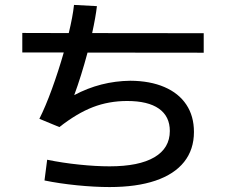

<svg xmlns="http://www.w3.org/2000/svg" viewBox="-20 -757 904 769"><path d="M158.2 -34.2 168.9 -117.2Q231 -104.5 297.4 -97.7Q363.8 -90.8 418.9 -90.8Q536.6 -90.8 598.4 -127.2Q660.2 -163.6 660.2 -232.4Q660.2 -291 616.5 -321.8Q572.8 -352.5 489.3 -352.5Q416 -352.5 352.1 -327.9Q288.1 -303.2 217.8 -248L137.7 -281.2Q162.1 -329.6 188 -400.6Q213.9 -471.7 235.4 -546.9H69.3V-625L255.4 -624.5Q271.5 -690.9 276.4 -737.3L368.2 -732.4Q363.3 -689.5 349.1 -624.5L795.9 -624V-545.9L330.6 -546.4Q305.2 -451.7 277.3 -376Q382.3 -432.1 502 -433.6Q581.1 -433.1 638.4 -408.4Q695.8 -383.8 726.3 -337.9Q756.8 -292 756.8 -228.5Q756.8 -158.2 717.5 -108.6Q678.2 -59.1 602.5 -33.4Q526.9 -7.8 418.9 -7.8Q358.9 -7.8 288.1 -14.9Q217.3 -22 158.2 -34.2Z"/></svg>

Font: Pretendard GOV Medium
Style: Regular
Weight: 500
Designer: Base glyphs from Inter by Rasmus Andersson; Hangeul glyphs from Noto Sans CJK(Source Han Sans) by Jang Soo-young and Kan
Foundry: Kil Hyung-jin
Version: Version 1.309